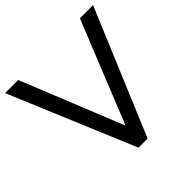

<svg xmlns="http://www.w3.org/2000/svg" viewBox="-200 -917 1083 1083"><g transform="rotate(-45 342.0 -375.0)"><path d="M305.5 0 -9.1 -750H95.5L341.8 -139.5L587.7 -750H692.7L378.2 0Z"/></g></svg>

Font: Spartan Med
Style: Regular
Weight: 500
Designer: Matt Bailey, Mirko Velimirovic
Foundry: Matt Bailey
Version: Version 1.005